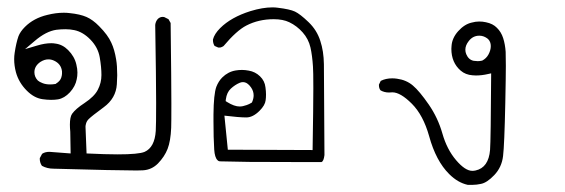

<svg xmlns="http://www.w3.org/2000/svg" viewBox="-20 -294 1540 523"><path d="M352.1 170.4Q364.7 170.4 369.6 169.9Q393.1 168.5 410.2 151.4Q428.2 132.8 436.5 111.6Q444.8 90.3 446.3 54.2Q446.8 42 446.8 -11.7Q446.8 -65.4 444.8 -231.4L439 -241.7L427.2 -247.6Q425.8 -248 423.3 -248Q415.5 -248 409.7 -242.2Q403.8 -235.4 402.8 -226.1Q405.3 -74.2 405.3 -13.7Q405.3 46.9 404.3 62.5Q401.4 107.4 374 119.6Q357.9 126.5 300.3 126.5Q268.1 126.5 215.8 124Q212.9 54.2 212.9 51Q212.9 47.9 214.4 42.5Q216.3 35.6 221.7 30.3Q230 22 262.7 -2Q295.9 -26.4 298.3 -64.5Q299.3 -80.1 299.3 -88.9Q299.3 -115.2 296.4 -131.8Q292 -159.2 283.2 -177.7Q273.9 -198.7 250 -222.7Q232.9 -240.2 215.6 -247.8Q198.2 -255.4 169.9 -258.3Q162.1 -259.3 153.8 -259.3Q132.3 -259.3 108.9 -253.4Q71.8 -244.6 47.9 -220.7Q35.2 -208 30.3 -195.3Q23.9 -176.8 20 -150.4Q18.6 -141.6 18.6 -132.8Q18.6 -115.2 23.4 -97.2Q31.2 -68.8 53.2 -46.9Q72.8 -27.3 95.2 -23.9Q108.4 -22 119.1 -22Q129.9 -22 138.2 -23.4Q155.3 -26.4 170.4 -42.5Q185.5 -59.1 189 -78.1Q190.9 -86.4 190.9 -96.4Q190.9 -106.4 188 -118.2Q183.1 -140.1 165.5 -157.7Q150.4 -172.9 130.9 -175.3Q125.5 -176.3 119.6 -176.3Q102.1 -176.3 81.1 -169.9L48.3 -160.2L74.2 -182.1Q105.5 -209 133.8 -212.9Q146 -214.4 158.4 -214.4Q170.9 -214.4 182.6 -211.9Q206.1 -207 226.6 -185.8Q247.1 -164.6 251.7 -137.7Q256.3 -110.8 256.3 -89.6Q256.3 -68.4 246.6 -49.8Q237.3 -31.2 210 -13.2Q186 2.4 176.3 16.1Q170.4 24.9 170.4 45.4Q170.4 54.2 171.4 64.9L172.4 124Q116.7 119.6 114.7 119.6Q102.5 119.6 94.7 125L88.4 136.7Q88.4 137.2 88.4 140.1Q88.4 143.1 89.6 147.9Q90.8 152.8 94.2 157.7Q108.4 165.5 126 165.5Q300.3 170.4 352.1 170.4ZM116.7 -64Q105 -64 96.2 -67.4Q87.4 -70.8 83 -74.7Q73.7 -84.5 73.7 -97.2Q73.7 -114.3 90.3 -125.5Q101.1 -132.3 111.8 -132.3Q119.6 -132.3 127 -128.9Q146.5 -120.1 148.9 -99.6Q148.9 -97.2 148.9 -93.3Q148.9 -89.4 147 -83Q144 -73.2 132.8 -66.4L131.8 -65.4Q123.5 -64 116.7 -64Z M725.6 -241.7Q751 -241.7 768.1 -233.4Q788.6 -223.6 804.4 -205.8Q820.3 -188 825.7 -164.6Q830.6 -142.6 832.5 -112.8Q833.5 -101.1 833.5 -53.7Q833.5 -6.3 831.5 114.7L600.6 113.8L591.3 21Q631.3 25.9 650.9 25.9Q668.9 25.9 687 7.8Q702.1 -7.3 703.6 -21Q704.6 -27.8 704.6 -36.6Q704.6 -45.4 703.1 -56.2Q701.2 -73.7 688.2 -86.2Q675.3 -98.6 657.7 -101.6Q647.9 -103.5 639.2 -103.5Q630.4 -103.5 622.1 -102.1Q601.1 -98.6 585.4 -83Q575.2 -72.8 569.3 -57.6Q562 -37.6 561.5 18.1Q561.5 27.8 561.5 36.6Q561.5 81.5 563.5 113.3Q564.9 134.8 572.3 142.1Q575.2 145.5 580.1 145.5L658.2 147Q779.8 147.5 814.5 147.5Q849.1 147.5 851.8 147.5Q854.5 147.5 855.5 147.5Q861.8 145.5 863.8 128.4L862.3 -119.1Q861.8 -154.8 852.5 -182.6Q843.3 -211.9 820.3 -233.9Q797.4 -255.9 783.4 -262.5Q769.5 -269 736.8 -272.9Q730 -273.9 722.2 -273.9Q695.3 -273.9 662.1 -263.7Q609.4 -247.1 579.6 -217.3Q564 -201.7 560.1 -186.5Q560.1 -185.5 560.1 -184.6Q560.1 -175.8 564.5 -168.9L574.2 -164.6Q574.7 -164.6 576.2 -164.6Q577.6 -164.6 580.1 -164.6Q584.5 -165.5 588.9 -168.5Q624.5 -210.9 651.4 -224.6Q684.6 -241.7 725.6 -241.7ZM632.8 -3.9Q618.2 -3.9 598.6 -16.1L594.7 -18.6L595.2 -23.4Q597.7 -42.5 608.9 -52.7Q620.1 -63 632.8 -68.4Q637.2 -70.3 641.6 -70.3Q653.8 -70.3 663.6 -56.2Q670.9 -45.9 670.9 -34.2Q670.9 -25.9 667 -16.6L666 -14.6Q658.2 -9.8 651.9 -7.8Q641.1 -3.9 632.8 -3.9Z M1039.6 -42 1048.8 -42.5Q1070.8 -42.5 1101.8 -11.5Q1132.8 19.5 1148.9 76.7Q1167.5 144.5 1203.6 180.2Q1227.1 203.6 1253.9 209.5Q1257.8 209.5 1260.7 209.5Q1263.7 209.5 1268.1 209.5Q1277.8 209.5 1289.6 207Q1306.2 204.1 1326.4 182.9Q1346.7 161.6 1350.3 131.3Q1354 101.1 1356.4 -13.7Q1357.9 -85.9 1357.9 -114.5Q1357.9 -143.1 1357.4 -152.8Q1356 -173.3 1350.6 -190.2Q1345.2 -207 1333.5 -218.3Q1322.8 -229.5 1303.7 -233.4Q1294.9 -235.4 1285.2 -235.4Q1275.4 -235.4 1264.6 -232.4Q1245.1 -228 1228 -209Q1211.4 -190.4 1210 -168.9Q1209.5 -165 1209.5 -161.1Q1209.5 -123.5 1234.9 -101.6Q1248 -90.3 1267.1 -88.9Q1272 -88.4 1276.4 -88.4Q1292.5 -88.4 1309.1 -92.3L1317.9 -94.2Q1316.9 88.4 1314.9 114.3Q1311 162.6 1275.4 170.4Q1270.5 171.4 1266.6 171.4Q1247.1 171.4 1222.2 142.1Q1197.3 112.8 1185.1 69.8Q1172.9 26.9 1147.9 -9.3Q1122.6 -45.9 1104.7 -61Q1086.9 -76.2 1061.5 -79.6Q1054.7 -80.6 1048.3 -80.6Q1030.8 -80.6 1017.1 -73.7L1012.2 -63.5Q1012.2 -63 1012.2 -62Q1012.2 -53.2 1016.6 -47.9Q1026.9 -42 1039.6 -42ZM1247.6 -158.7Q1247.6 -170.4 1256.8 -182.1Q1268.1 -196.8 1285.6 -196.8Q1296.9 -196.8 1306.6 -189.9L1309.6 -187.5Q1316.9 -180.2 1316.9 -168.5Q1316.9 -157.2 1310.5 -145.5Q1304.7 -134.8 1293.5 -128.9Q1286.6 -127.4 1281.2 -127.4L1270 -128.4Q1256.3 -131.3 1250 -146.5Q1247.6 -152.3 1247.6 -158.7Z"/></svg>

Font: Bakudai
Style: ExtraLight
Weight: 200
Version: Version 1.48